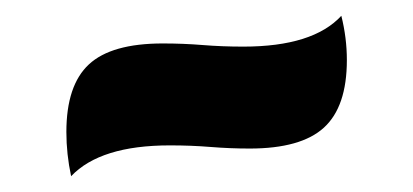

<svg xmlns="http://www.w3.org/2000/svg" viewBox="-20 -438 523 243"><path d="M70 -215Q64 -243 64 -271Q64 -330 92.5 -356.5Q121 -383 186 -383Q212 -383 236.5 -381Q261 -379 288 -379Q376 -379 412 -418Q419 -390 419 -362Q419 -303 390 -276.5Q361 -250 296 -250Q271 -250 246.5 -252Q222 -254 195 -254Q107 -254 70 -215Z"/></svg>

Font: Merienda SemiBold
Style: Regular
Weight: 600
Designer: Eduardo Rodriguez Tunni
Foundry: Eduardo Rodriguez Tunni
Version: Version 2.001; ttfautohint (v1.8.4.7-5d5b)